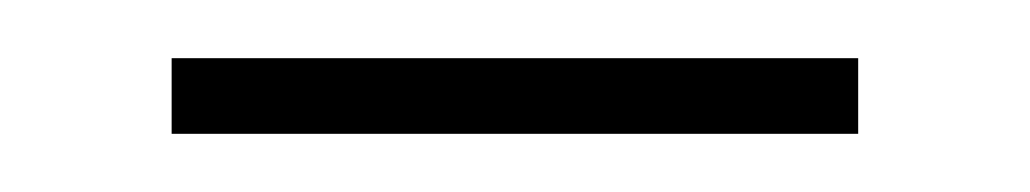

<svg xmlns="http://www.w3.org/2000/svg" viewBox="-20 -349 354 66"><path d="M39 -303H275V-329H39Z"/></svg>

Font: Noto Sans Sinhala SemiCondensed Thin
Style: Regular
Weight: 100
Width: 4
Designer: Jelle Bosma - Monotype Design Team
Foundry: Monotype Imaging Inc.
Version: Version 2.006